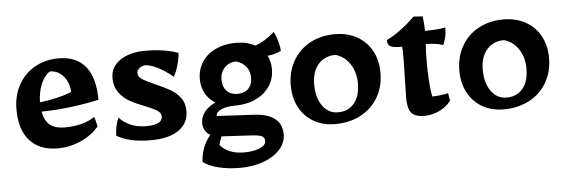

<svg xmlns="http://www.w3.org/2000/svg" viewBox="-45 -604 2716 919"><g transform="rotate(-5 1313.0 -144.5)"><path d="M33 -191Q33 -257 61 -308.5Q89 -360 139.5 -389Q190 -418 255 -418Q340 -418 384 -364Q428 -310 428 -204Q373 -191 298.5 -181.5Q224 -172 152 -171Q160 -127 185 -106.5Q210 -86 256 -86Q345 -86 401 -124L413 -78Q381 -38 326.5 -13.5Q272 11 215 11Q127 11 80 -41.5Q33 -94 33 -191ZM301 -253Q299 -298 273 -328.5Q247 -359 208 -359Q181 -342 165 -303Q149 -264 148 -216Q191 -221 233 -231Q275 -241 301 -253Z M498 -25Q498 -68 516 -111Q536 -87 569.5 -72.5Q603 -58 644 -58Q723 -58 723 -98Q723 -115 705 -126.5Q687 -138 647 -154Q603 -171 574.5 -187Q546 -203 525 -231.5Q504 -260 504 -302Q504 -355 550.5 -386.5Q597 -418 673 -418Q763 -418 829 -394Q829 -373 819 -337Q809 -301 797 -282Q760 -313 724 -331Q688 -349 662 -349Q646 -346 635.5 -336.5Q625 -327 625 -316Q625 -297 643.5 -285Q662 -273 705 -254Q747 -236 775 -220Q803 -204 823 -178Q843 -152 843 -114Q843 -55 795.5 -22Q748 11 661 11Q558 11 498 -25Z M899 137Q899 104 911.5 70.5Q924 37 947 10Q913 -9 913 -49Q913 -79 932 -103Q951 -127 985 -142Q954 -160 937 -190.5Q920 -221 920 -260Q920 -306 943.5 -342Q967 -378 1009.5 -398Q1052 -418 1106 -418Q1161 -418 1198 -397Q1242 -410 1292 -454Q1303 -433 1310.5 -405.5Q1318 -378 1318 -361Q1288 -346 1253 -343Q1268 -315 1268 -277Q1268 -231 1243.5 -195Q1219 -159 1176 -139Q1133 -119 1078 -119Q1036 -119 1010.5 -107.5Q985 -96 985 -77L1173 -67Q1234 -62 1265.5 -35.5Q1297 -9 1297 38Q1297 78 1268 110.5Q1239 143 1188.5 161.5Q1138 180 1076 180Q1020 180 974.5 169Q929 158 899 137ZM1165 -246Q1165 -277 1148 -298.5Q1131 -320 1101 -329Q1067 -329 1045 -306Q1023 -283 1023 -248Q1023 -214 1042 -194Q1061 -174 1093 -174Q1127 -174 1146 -193Q1165 -212 1165 -246ZM1206 62Q1206 45 1192 38.5Q1178 32 1143 30L1000 22Q990 43 986 62Q1024 108 1101 108Q1148 108 1177 95Q1206 82 1206 62Z M1351 -192Q1351 -258 1380.5 -309.5Q1410 -361 1462.5 -389.5Q1515 -418 1582 -418Q1642 -418 1688 -392.5Q1734 -367 1759 -321Q1784 -275 1784 -215Q1784 -149 1754 -97.5Q1724 -46 1670 -17.5Q1616 11 1547 11Q1489 11 1444.5 -14.5Q1400 -40 1375.5 -86Q1351 -132 1351 -192ZM1672 -174Q1672 -227 1646.5 -266.5Q1621 -306 1577 -319Q1525 -319 1494 -283.5Q1463 -248 1463 -187Q1463 -122 1491.5 -83Q1520 -44 1565 -44Q1615 -44 1643.5 -78.5Q1672 -113 1672 -174Z M1896 -83Q1896 -114 1898 -178Q1900 -250 1900 -297Q1900 -314 1898 -330Q1856 -330 1842 -337.5Q1828 -345 1828 -368Q1897 -402 1965 -469L2009 -466Q2013 -432 2014 -396Q2081 -397 2112 -404Q2112 -379 2108 -360Q2104 -341 2095 -321Q2066 -332 2012 -333Q2009 -294 2009 -252Q2009 -140 2021 -80Q2059 -81 2098 -89L2104 -53Q2084 -25 2048.5 -8Q2013 9 1976 9Q1932 9 1914 -11.5Q1896 -32 1896 -83Z M2161 -192Q2161 -258 2190.5 -309.5Q2220 -361 2272.5 -389.5Q2325 -418 2392 -418Q2452 -418 2498 -392.5Q2544 -367 2569 -321Q2594 -275 2594 -215Q2594 -149 2564 -97.5Q2534 -46 2480 -17.5Q2426 11 2357 11Q2299 11 2254.5 -14.5Q2210 -40 2185.5 -86Q2161 -132 2161 -192ZM2482 -174Q2482 -227 2456.5 -266.5Q2431 -306 2387 -319Q2335 -319 2304 -283.5Q2273 -248 2273 -187Q2273 -122 2301.5 -83Q2330 -44 2375 -44Q2425 -44 2453.5 -78.5Q2482 -113 2482 -174Z"/></g></svg>

Font: Mirza SemiBold
Style: Regular
Weight: 600
Designer: Arabic design by Kourosh Beigpour, Latin design by Eduardo Tunni, engineering by Lasse Fister
Version: Version 1.0010g